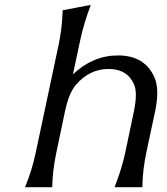

<svg xmlns="http://www.w3.org/2000/svg" viewBox="-20 -777 695 797"><path d="M84 0Q112.3 -67.9 128.4 -144L223.1 -589.8Q237.8 -658.7 240.2 -734.4L356.9 -756.8Q327.6 -678.7 314 -614.7L282.7 -468.3Q365.7 -546.9 469.7 -546.9Q578.1 -546.9 619.1 -460.4Q632.8 -432.1 632.8 -390.6Q632.8 -356.4 623.5 -313L587.4 -143.6Q572.3 -72.8 570.8 0H455.6Q485.8 -77.6 500 -144L535.6 -313.5Q543.9 -353.5 543.9 -382.3Q543.9 -408.7 537.1 -425.3Q509.3 -490.7 430.7 -490.7Q352.1 -490.7 295.4 -425.3Q265.6 -390.6 249.5 -313.5L213.9 -144Q197.8 -67.4 196.8 0Z"/></svg>

Font: Classica
Style: Book Oblique
Weight: 400
Italic angle: -12°
Designer: Wojciech Kalinowski "wmk69" (wmk69@o2.pl)
Foundry: Wojciech Kalinowski "wmk69" (wmk69@o2.pl)
Version: Version 2.1.1; 2021-05-14